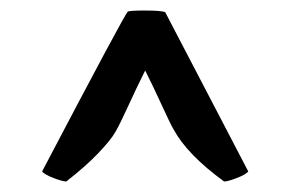

<svg xmlns="http://www.w3.org/2000/svg" viewBox="-20 -722 552 365"><path d="M223 -700Q227 -702 256 -702Q285 -702 294 -699L452 -396Q447 -390 430 -383.5Q413 -377 406 -377Q336 -428 310 -476Q304 -486 288.5 -520Q273 -554 256 -588Q239 -554 223.5 -520Q208 -486 199 -470.5Q190 -455 166 -430Q142 -405 106 -377Q99 -377 82 -383.5Q65 -390 60 -396Q217 -695 223 -700Z"/></svg>

Font: Inika
Style: Bold
Weight: 700
Version: Version 1.001